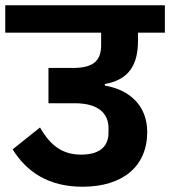

<svg xmlns="http://www.w3.org/2000/svg" viewBox="-40 -718 646 729"><path d="M273 -9C426 -9 519 -86 519 -217C519 -315 454 -377 358 -393V-399C449 -415 484 -471 484 -564V-594H586V-698H-20V-594H344V-546C344 -484 310 -460 237 -460H144V-326H244C336 -326 372 -285 372 -232V-215C372 -166 344 -133 274 -131C197 -129 151 -166 112 -234L8 -151C61 -65 145 -9 273 -9Z"/></svg>

Font: IBM Plex Devanagari
Style: Bold
Weight: 700
Designer: Mike Abbink, Paul van der Laan, Pieter van Rosmalen, Erin McLaughlin
Foundry: Bold Monday
Version: Version 1.0